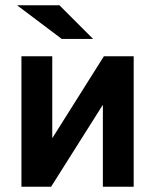

<svg xmlns="http://www.w3.org/2000/svg" viewBox="-20 -710 590 730"><path d="M371.1 0V-310.1H370.1L174.3 0H61.5V-496.1H178.7V-186H179.7L375 -496.1H488.3V0ZM206.1 -689.9 334 -562H214.8L44.9 -689.9ZM0 -496.1Z"/></svg>

Font: Code New Roman
Style: Bold
Weight: 700
Monospace: yes
Designer: Sam Radian
Foundry: Code New Roman
Version: Version 1.508 October 19, 2014